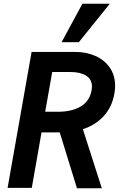

<svg xmlns="http://www.w3.org/2000/svg" viewBox="-20 -1002 640 1024"><path d="M148.5 -725H380.5Q440.5 -725 489 -703.5Q537.5 -682 565.8 -641Q594 -600 594 -544Q594 -525.5 590 -502.5Q577.5 -431.5 533.5 -383.2Q489.5 -335 422 -313L523 2H390.5L298.5 -296H201.5L149.5 0H20.5ZM468.5 -520.5Q470.5 -533.5 470.5 -539.5Q470.5 -579 439.2 -598.5Q408 -618 355.5 -618H258.5L221 -406H289.5Q362.5 -406 410.2 -434Q458 -462 468.5 -520.5ZM308.5 -777 419.5 -982H565.5L400.5 -777Z"/></svg>

Font: JuliaMono BoldItalic
Style: Regular
Weight: 700
Italic angle: -9°
Monospace: yes
Designer: cormullion
Foundry: corm
Version: Version 0.049; ttfautohint (v1.8.4)